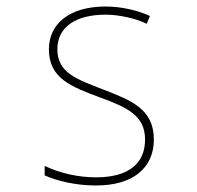

<svg xmlns="http://www.w3.org/2000/svg" viewBox="-20 -558 603 589"><path d="M275 11C388 11 452 -43 452 -130C452 -225 380 -251 295 -284C216 -315 156 -334 156 -407C156 -477 215 -513 304 -513C344 -513 396 -502 430 -485L440 -509C403 -526 353 -538 304 -538C193 -538 130 -485 130 -407C130 -317 199 -292 287 -259C369 -229 425 -204 425 -130C425 -57 375 -14 275 -14C220 -14 166 -26 117 -49V-20C154 -3 212 11 275 11Z"/></svg>

Font: Noto Sans Mono SemiCondensed Thin
Style: Regular
Weight: 100
Width: 4
Designer: Monotype Design Team
Foundry: Monotype Imaging Inc.
Version: Version 2.014